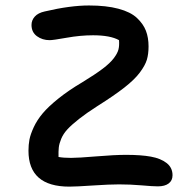

<svg xmlns="http://www.w3.org/2000/svg" viewBox="-20 -674 682 708"><path d="M235.8 14.2Q85 14.2 85 -118.2Q85 -140.1 88.6 -159.4Q92.3 -178.7 104.5 -205.1Q116.7 -231.4 137.5 -256.1Q158.2 -280.8 195.6 -310.8Q232.9 -340.8 284.2 -371.1Q330.6 -399.4 358.4 -420.4Q386.2 -441.4 399.9 -459.7Q413.6 -478 417 -492.2Q420.4 -506.3 418.9 -525.9Q386.7 -543.9 323.2 -543.9Q276.4 -543.9 226.1 -534.9Q175.8 -525.9 163.1 -525.9Q136.2 -525.9 116.2 -540.5Q96.2 -555.2 96.2 -582Q96.2 -599.6 108.4 -613Q120.6 -626.5 145 -631.8Q238.8 -653.8 308.1 -653.8Q372.1 -653.8 416.7 -641.8Q461.4 -629.9 484.9 -607.9Q508.3 -585.9 518.1 -560.5Q527.8 -535.2 527.8 -502.9Q527.8 -474.6 521.5 -453.6Q515.1 -432.6 495.6 -406.5Q476.1 -380.4 438.2 -350.8Q400.4 -321.3 339.8 -283.2Q299.3 -257.3 271.7 -235.6Q244.1 -213.9 228.8 -197.3Q213.4 -180.7 205.8 -162.4Q198.2 -144 196.8 -130.1Q195.3 -116.2 195.8 -95.2Q213.4 -91.8 242.2 -91.8Q269 -91.8 335.9 -97.4Q402.8 -103 444.8 -103Q500 -103 536.4 -96.4Q572.8 -89.8 594.5 -72.8Q616.2 -55.7 616.2 -27.8Q616.2 -8.3 602.1 2.4Q587.9 13.2 562 13.2Q543.5 13.2 502 9.5Q460.4 5.9 418.9 5.9Q383.8 5.9 322.3 10Q260.7 14.2 235.8 14.2Z"/></svg>

Font: Shantell Sans Irregular Bouncy
Style: Regular
Weight: 500
Designer: Stephen Nixon, Anya Danilova, Shantell Martin
Foundry: Arrow Type
Version: Version 1.006;[9816181b4]